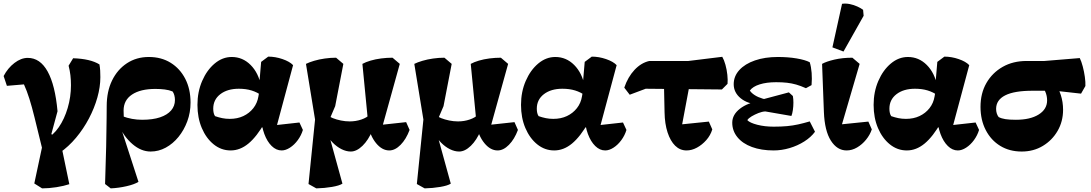

<svg xmlns="http://www.w3.org/2000/svg" viewBox="-30 -815 6011 1058"><path d="M202 223 159 196 207 -29 211 39 160 -169Q146 -226 132 -270.5Q118 -315 102 -350L8 -342L-10 -396Q13 -440 49.5 -468Q86 -496 123 -496Q191 -496 232.5 -421Q274 -346 287 -202L248 -58L224 -51Q263 -69 294 -114Q325 -159 343 -220Q361 -281 361 -345Q361 -375 358 -400.5Q355 -426 348 -453L373 -494Q468 -491 518 -460Q521 -443 522 -426.5Q523 -410 523 -390Q523 -336 506.5 -277.5Q490 -219 460 -162Q430 -105 389 -56Q348 -7 299 27L308 -12L352 200Q322 210 281 216.5Q240 223 202 223ZM217 -20 198 -55 224 -92 283 -59Z M580 223 549 199 555 -7Q556 -61 556.5 -98Q557 -135 557.5 -166Q558 -197 558 -230Q558 -311 587.5 -371.5Q617 -432 669.5 -466.5Q722 -501 790 -501Q859 -501 910.5 -469Q962 -437 991 -380.5Q1020 -324 1020 -250Q1020 -195 1002 -146.5Q984 -98 953.5 -60.5Q923 -23 883.5 -1.5Q844 20 800 20Q748 20 700.5 -20.5Q653 -61 624 -126L644 -175Q670 -165 697.5 -160Q725 -155 753 -155Q812 -155 852 -168.5Q892 -182 913 -206.5Q934 -231 934 -264Q934 -278 930.5 -290.5Q927 -303 921 -311Q902 -319 877.5 -322Q853 -325 826 -325Q744 -325 697.5 -294Q651 -263 651 -206Q651 -188 652 -172.5Q653 -157 655 -142L633 -121L733 187Q711 201 667.5 211Q624 221 580 223Z M1241 14Q1189 14 1147.5 -19.5Q1106 -53 1082 -109.5Q1058 -166 1058 -237Q1058 -309 1084 -369Q1110 -429 1153 -465Q1196 -501 1247 -501Q1307 -501 1351 -457Q1395 -413 1409 -339L1413 -288Q1387 -307 1356 -316.5Q1325 -326 1286 -326Q1223 -326 1184 -296Q1145 -266 1145 -216Q1145 -203 1147.5 -192.5Q1150 -182 1155 -175Q1175 -168 1194.5 -164Q1214 -160 1236 -160Q1278 -160 1311 -175.5Q1344 -191 1366 -219Q1388 -247 1394 -284L1400 -319L1398 -345L1409 -474L1448 -503Q1487 -503 1526.5 -489.5Q1566 -476 1585 -456L1487 -91L1476 -124L1620 -140L1639 -99Q1630 -69 1611 -43Q1592 -17 1568 -1.5Q1544 14 1522 14Q1492 14 1467 -10.5Q1442 -35 1426.5 -77Q1411 -119 1408 -174L1442 -113H1375L1430 -141Q1385 -62 1339 -24Q1293 14 1241 14Z M1713 223 1670 199 1710 -195 1729 -16 1656 -463Q1674 -472 1701 -480Q1728 -488 1759.5 -492.5Q1791 -497 1822 -497L1862 -463L1817 -230L1782 -148V-75L1857 197Q1840 208 1799 215Q1758 222 1713 223ZM1903 20Q1878 20 1852 7Q1826 -6 1803.5 -29Q1781 -52 1766 -81L1771 -183Q1784 -172 1804 -164Q1824 -156 1848.5 -151Q1873 -146 1897 -146Q1931 -146 1961.5 -156.5Q1992 -167 2008 -184L2022 -96Q2000 -43 1967.5 -11.5Q1935 20 1903 20ZM2115 14Q2075 14 2042 -26.5Q2009 -67 1997 -131V-154L1967 -463Q1985 -473 2012 -481Q2039 -489 2070.5 -493Q2102 -497 2133 -497L2173 -463L2073 -103L2042 -124L2208 -142L2227 -99Q2208 -48 2177.5 -17Q2147 14 2115 14Z M2310 223 2267 199 2307 -195 2326 -16 2253 -463Q2271 -472 2298 -480Q2325 -488 2356.5 -492.5Q2388 -497 2419 -497L2459 -463L2414 -230L2379 -148V-75L2454 197Q2437 208 2396 215Q2355 222 2310 223ZM2500 20Q2475 20 2449 7Q2423 -6 2400.5 -29Q2378 -52 2363 -81L2368 -183Q2381 -172 2401 -164Q2421 -156 2445.5 -151Q2470 -146 2494 -146Q2528 -146 2558.5 -156.5Q2589 -167 2605 -184L2619 -96Q2597 -43 2564.5 -11.5Q2532 20 2500 20ZM2712 14Q2672 14 2639 -26.5Q2606 -67 2594 -131V-154L2564 -463Q2582 -473 2609 -481Q2636 -489 2667.5 -493Q2699 -497 2730 -497L2770 -463L2670 -103L2639 -124L2805 -142L2824 -99Q2805 -48 2774.5 -17Q2744 14 2712 14Z M3024 14Q2972 14 2930.5 -19.5Q2889 -53 2865 -109.5Q2841 -166 2841 -237Q2841 -309 2867 -369Q2893 -429 2936 -465Q2979 -501 3030 -501Q3090 -501 3134 -457Q3178 -413 3192 -339L3196 -288Q3170 -307 3139 -316.5Q3108 -326 3069 -326Q3006 -326 2967 -296Q2928 -266 2928 -216Q2928 -203 2930.5 -192.5Q2933 -182 2938 -175Q2958 -168 2977.5 -164Q2997 -160 3019 -160Q3061 -160 3094 -175.5Q3127 -191 3149 -219Q3171 -247 3177 -284L3183 -319L3181 -345L3192 -474L3231 -503Q3270 -503 3309.5 -489.5Q3349 -476 3368 -456L3270 -91L3259 -124L3403 -140L3422 -99Q3413 -69 3394 -43Q3375 -17 3351 -1.5Q3327 14 3305 14Q3275 14 3250 -10.5Q3225 -35 3209.5 -77Q3194 -119 3191 -174L3225 -113H3158L3213 -141Q3168 -62 3122 -24Q3076 14 3024 14Z M3753 14Q3717 14 3690.5 -12Q3664 -38 3648.5 -85.5Q3633 -133 3632 -196L3628 -385L3777 -386L3723 -98L3680 -125L3876 -145L3895 -102Q3885 -69 3862 -43Q3839 -17 3810.5 -1.5Q3782 14 3753 14ZM3440 -293 3410 -332Q3430 -391 3466.5 -430Q3503 -469 3548 -479H3763L3950 -502Q3960 -485 3967.5 -458Q3975 -431 3978 -402.5Q3981 -374 3979 -353L3948 -322L3528 -326Z M4233 14Q4165 14 4113.5 -5Q4062 -24 4033.5 -59Q4005 -94 4005 -139Q4005 -183 4047.5 -216Q4090 -249 4156 -258L4167 -266L4317 -306L4339 -286Q4342 -270 4342 -249.5Q4342 -229 4339 -208.5Q4336 -188 4331 -176L4187 -201Q4169 -200 4149 -192Q4129 -184 4112 -174Q4095 -164 4088 -153Q4102 -138 4143 -127.5Q4184 -117 4233 -117Q4275 -117 4307 -120Q4339 -123 4368.5 -129.5Q4398 -136 4432 -146L4461 -89Q4439 -59 4402 -35.5Q4365 -12 4321 1Q4277 14 4233 14ZM4219 -228 4152 -239Q4090 -242 4051.5 -273.5Q4013 -305 4013 -351Q4013 -395 4044 -429Q4075 -463 4130 -482Q4185 -501 4256 -501Q4313 -501 4360 -493Q4407 -485 4432 -472Q4440 -446 4442.5 -413.5Q4445 -381 4442 -346L4411 -329Q4382 -342 4357.5 -349Q4333 -356 4307 -359Q4281 -362 4247 -362Q4194 -362 4156 -350Q4118 -338 4102 -316Q4110 -303 4128.5 -291Q4147 -279 4172.5 -271.5Q4198 -264 4223 -264Z M4635 14Q4583 14 4548.5 -40Q4514 -94 4510 -198L4500 -463Q4523 -476 4567.5 -486.5Q4612 -497 4667 -497L4707 -463L4600 -97L4559 -125L4755 -145L4774 -102Q4764 -72 4742.5 -45.5Q4721 -19 4693 -2.5Q4665 14 4635 14ZM4618 -531 4557 -554 4610 -794Q4631 -797 4653 -792.5Q4675 -788 4694.5 -779Q4714 -770 4726 -761L4729 -728Z M4967 14Q4915 14 4873.5 -19.5Q4832 -53 4808 -109.5Q4784 -166 4784 -237Q4784 -309 4810 -369Q4836 -429 4879 -465Q4922 -501 4973 -501Q5033 -501 5077 -457Q5121 -413 5135 -339L5139 -288Q5113 -307 5082 -316.5Q5051 -326 5012 -326Q4949 -326 4910 -296Q4871 -266 4871 -216Q4871 -203 4873.5 -192.5Q4876 -182 4881 -175Q4901 -168 4920.5 -164Q4940 -160 4962 -160Q5004 -160 5037 -175.5Q5070 -191 5092 -219Q5114 -247 5120 -284L5126 -319L5124 -345L5135 -474L5174 -503Q5213 -503 5252.5 -489.5Q5292 -476 5311 -456L5213 -91L5202 -124L5346 -140L5365 -99Q5356 -69 5337 -43Q5318 -17 5294 -1.5Q5270 14 5248 14Q5218 14 5193 -10.5Q5168 -35 5152.5 -77Q5137 -119 5134 -174L5168 -113H5101L5156 -141Q5111 -62 5065 -24Q5019 14 4967 14Z M5600 20Q5533 20 5482 -11Q5431 -42 5402 -98Q5373 -154 5373 -226Q5373 -301 5405.5 -357.5Q5438 -414 5495 -446.5Q5552 -479 5627 -479H5725L5920 -495Q5929 -477 5936.5 -448.5Q5944 -420 5948 -391Q5952 -362 5951 -341L5927 -299L5784 -315H5660Q5559 -315 5509 -289.5Q5459 -264 5459 -215Q5459 -202 5462.5 -190.5Q5466 -179 5473 -170Q5488 -162 5510 -158.5Q5532 -155 5568 -155Q5647 -155 5693.5 -184Q5740 -213 5740 -262Q5740 -287 5730 -310Q5720 -333 5702 -348L5778 -364Q5803 -330 5815.5 -291.5Q5828 -253 5828 -210Q5828 -146 5798 -94Q5768 -42 5716.5 -11Q5665 20 5600 20Z"/></svg>

Font: Eczar
Style: Bold
Weight: 700
Designer: Vaibhav Singh
Foundry: Rosetta Type Foundry
Version: Version 2.000